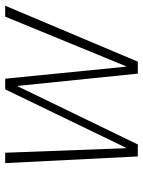

<svg xmlns="http://www.w3.org/2000/svg" viewBox="72 -610 538 721"><g transform="rotate(-90 340.5 -249.0)"><path d="M89 -498H128L145 -45H147L366 -498H406L451 -45H453L639 -498H680L470 0H425L379 -450H377L159 0H114Z"/></g></svg>

Font: Chakra Petch ExtraLight
Style: Italic
Weight: 275
Italic angle: -10°
Designer: Katatrad Aksorn Co.,Ltd.
Foundry: Cadson Demak Co.,Ltd.
Version: Version 1.000; ttfautohint (v1.6)